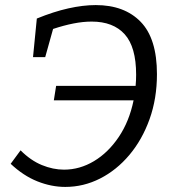

<svg xmlns="http://www.w3.org/2000/svg" viewBox="-20 -727 685 756"><path d="M22 -82 61 -135Q101 -95 145 -77Q189 -59 232 -59Q294 -59 350 -92.5Q406 -126 447.5 -187.5Q489 -249 506 -332H192L201 -389H514Q516 -411 516 -433Q516 -542 471 -592Q426 -642 341 -642Q307 -642 269 -634.5Q231 -627 189 -613L158 -502H110L125 -654Q191 -681 249 -694Q307 -707 357 -707Q470 -707 534 -641Q598 -575 598 -435Q598 -339 569 -258Q540 -177 489.5 -117Q439 -57 374 -24Q309 9 237 9Q182 9 127 -13Q72 -35 22 -82Z"/></svg>

Font: Bitter
Style: Italic
Weight: 400
Italic angle: -9°
Designer: Sol Matas, and Bitter project Authors
Foundry: Sol Matas
Version: Version 2.001